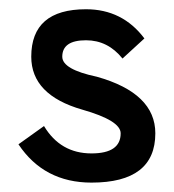

<svg xmlns="http://www.w3.org/2000/svg" viewBox="-20 -387 372 411"><path d="M19.5 -78.1 74.2 -117.2Q109.4 -58.6 175.8 -58.6Q238.3 -58.6 238.3 -101.6Q238.3 -128.9 156.2 -152.3Q46.9 -183.6 46.9 -265.6Q46.9 -367.2 164.1 -367.2Q242.2 -367.2 289.1 -304.7L242.2 -261.7Q210.9 -300.8 164.1 -300.8Q113.3 -300.8 113.3 -265.6Q113.3 -238.3 187.5 -222.7Q312.5 -187.5 312.5 -101.6Q312.5 3.9 175.8 3.9Q74.2 3.9 19.5 -78.1Z"/></svg>

Font: 和音 by 宁静之雨，公众号njzyshare
Style: Regular
Weight: 400
Designer: Steve Matteson
Foundry: Ascender Corporation
Version: Version 6.00;June 8, 2018;FontCreator 11.0.0.2388 32-bit